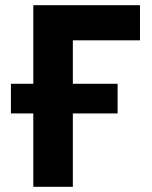

<svg xmlns="http://www.w3.org/2000/svg" viewBox="-20 -718 585 738"><path d="M108 0V-282H22V-396H108V-698H518V-563H260V-396H432V-282H260V0Z"/></svg>

Font: Anuphan
Style: Bold
Weight: 700
Designer: Mike Abbink, Paul van der Laan, Pieter van Rosmalen, Mint Tantisuwanna
Foundry: Bold Monday; Cadson Demak
Version: Version 3.002;hotconv 1.0.109;makeotfexe 2.5.65596